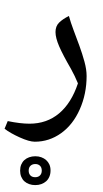

<svg xmlns="http://www.w3.org/2000/svg" viewBox="-54 -410 446 832"><path d="M96.7 204.1Q72.8 204.1 31.2 185.3Q-10.3 166.5 -34.2 147.9L-20.5 114.7Q34.2 126 73.7 126Q148.9 126 202.1 81.3Q255.4 36.6 283.7 -48.8Q270.5 -81.1 253.4 -111.8Q218.3 -172.4 202.4 -209.2Q186.5 -246.1 186.5 -271Q186.5 -296.4 201.9 -311.8Q217.3 -327.1 244.6 -340.8Q252 -313.5 264.6 -280Q277.3 -246.6 290 -211.7Q302.7 -176.8 312 -142.8Q321.3 -108.9 321.3 -80.6Q321.3 -2.9 291.7 63.7Q262.2 130.4 210.7 167.2Q159.2 204.1 96.7 204.1ZM181.6 -389.6ZM99.6 252.9ZM165 328.6Q165 343.8 159.9 355.7Q154.8 367.7 146 375.5Q137.2 383.3 125.2 387.7Q113.3 392.1 98.6 392.1Q84.5 392.1 72.3 387.7Q60.1 383.3 51.5 375.5Q43 367.7 38.1 356Q33.2 344.2 33.2 329.6Q33.2 314.5 38.1 303Q43 291.5 51.5 283.7Q60.1 275.9 72.3 271.5Q84.5 267.1 99.1 267.1Q113.3 267.1 125.2 271.5Q137.2 275.9 146 283.7Q154.8 291.5 159.9 302.7Q165 314 165 328.6ZM127 329.6Q127 315.4 119.1 308.1Q111.3 300.8 99.1 300.8Q86.4 300.8 78.4 308.1Q70.3 315.4 70.3 329.6Q70.3 342.3 77.6 350.1Q85 357.9 98.6 357.9Q111.8 357.9 119.4 350.1Q127 342.3 127 329.6ZM103.5 401.9ZM99.1 252.4Z"/></svg>

Font: Noto Naskh Arabic
Style: Regular
Weight: 400
Designer: Monotype Design team
Foundry: Monotype Imaging Inc.
Version: Version 1.01